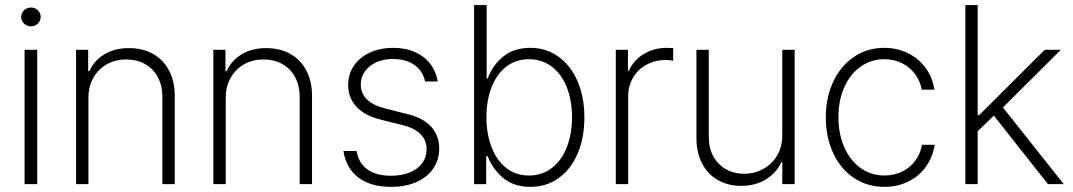

<svg xmlns="http://www.w3.org/2000/svg" viewBox="-20 -727 4235 758"><path d="M77.1 -530.3H127V0H77.1ZM63.5 -660.2Q63.5 -675.3 75 -686.3Q86.4 -697.3 102.5 -697.3Q118.2 -697.3 129.4 -686.3Q140.6 -675.3 140.6 -660.2Q140.6 -645 129.4 -634Q118.2 -623 102.5 -623Q86.4 -623 75 -634Q63.5 -645 63.5 -660.2Z M329.1 0H280.3V-530.3H328.1V-446.3H333Q351.6 -488.3 392.3 -512.7Q433.1 -537.1 489.3 -537.1Q543 -537.1 583.7 -514.4Q624.5 -491.7 647.2 -449Q669.9 -406.2 669.9 -347.7V0H621.1V-344.7Q621.1 -388.7 603.3 -422.1Q585.4 -455.6 553.2 -473.9Q521 -492.2 478.5 -492.2Q435.5 -492.2 401.6 -473.1Q367.7 -454.1 348.4 -419.4Q329.1 -384.8 329.1 -339.8Z M871.1 0H822.3V-530.3H870.1V-446.3H875Q893.6 -488.3 934.3 -512.7Q975.1 -537.1 1031.2 -537.1Q1085 -537.1 1125.7 -514.4Q1166.5 -491.7 1189.2 -449Q1211.9 -406.2 1211.9 -347.7V0H1163.1V-344.7Q1163.1 -388.7 1145.3 -422.1Q1127.4 -455.6 1095.2 -473.9Q1063 -492.2 1020.5 -492.2Q977.5 -492.2 943.6 -473.1Q909.7 -454.1 890.4 -419.4Q871.1 -384.8 871.1 -339.8Z M1530.3 -494.1Q1493.7 -494.1 1465.1 -481Q1436.5 -467.8 1420.4 -444.8Q1404.3 -421.9 1404.3 -393.6Q1404.3 -322.3 1503.9 -297.9L1585.9 -277.3Q1649.4 -262.2 1681.6 -227.3Q1713.9 -192.4 1713.9 -140.6Q1713.9 -96.2 1690.7 -62Q1667.5 -27.8 1624.5 -8.5Q1581.5 10.7 1523.4 10.7Q1443.4 10.7 1394.8 -26.1Q1346.2 -63 1335.9 -130.9H1387.7Q1395.5 -83.5 1430.4 -58.3Q1465.3 -33.2 1523.4 -33.2Q1565.4 -33.2 1597.4 -46.1Q1629.4 -59.1 1646.7 -82.8Q1664.1 -106.4 1664.1 -137.7Q1664.1 -173.3 1640.1 -197.5Q1616.2 -221.7 1568.4 -233.4L1486.3 -253.9Q1421.9 -269 1388.2 -304.7Q1354.5 -340.3 1354.5 -391.6Q1354.5 -434.1 1377.2 -467.5Q1399.9 -501 1440.4 -519.5Q1481 -538.1 1533.2 -538.1Q1581.5 -538.1 1618.9 -521.2Q1656.2 -504.4 1679 -474.6Q1701.7 -444.8 1708 -405.3H1658.2Q1649.4 -447.3 1616 -470.7Q1582.5 -494.1 1530.3 -494.1Z M1851.6 -707H1901.4V-417H1905.3Q1924.8 -469.7 1967 -503.9Q2009.3 -538.1 2073.2 -538.1Q2136.2 -538.1 2184.8 -503.2Q2233.4 -468.3 2260.3 -406Q2287.1 -343.8 2287.1 -263.7Q2287.1 -183.1 2260.5 -120.8Q2233.9 -58.6 2185.5 -23.9Q2137.2 10.7 2074.2 10.7Q2009.8 10.7 1967.8 -23.4Q1925.8 -57.6 1905.3 -110.4H1899.4V0H1851.6ZM2068.4 -34.2Q2120.6 -34.2 2159.2 -64.2Q2197.8 -94.2 2218 -146.7Q2238.3 -199.2 2238.3 -264.6Q2238.3 -329.6 2218 -381.6Q2197.8 -433.6 2159.2 -463.4Q2120.6 -493.2 2068.4 -493.2Q2016.6 -493.2 1978.8 -463.9Q1940.9 -434.6 1920.7 -382.6Q1900.4 -330.6 1900.4 -264.6Q1900.4 -198.2 1920.7 -145.8Q1940.9 -93.3 1978.8 -63.7Q2016.6 -34.2 2068.4 -34.2Z M2411.1 -530.3H2459V-447.3H2462.9Q2480 -488.3 2520.5 -513.2Q2561 -538.1 2612.3 -538.1L2637.7 -537.1V-487.3Q2620.1 -490.2 2609.4 -490.2Q2566.9 -490.2 2532.7 -471.7Q2498.5 -453.1 2479.2 -420.4Q2460 -387.7 2460 -346.7V0H2411.1Z M3068.4 -530.3H3117.2V0H3068.4V-86.9H3064.5Q3045.4 -44.4 3003.7 -18.8Q2961.9 6.8 2906.2 6.8Q2854.5 6.8 2814.5 -15.9Q2774.4 -38.6 2752 -81.3Q2729.5 -124 2729.5 -182.6V-530.3H2778.3V-185.5Q2778.3 -142.6 2796.1 -109.9Q2814 -77.1 2845.7 -59.1Q2877.4 -41 2918 -41Q2958 -41 2992.4 -59.6Q3026.9 -78.1 3047.6 -112.5Q3068.4 -147 3068.4 -193.4Z M3240.2 -263.7Q3240.2 -341.8 3269.5 -404.3Q3298.8 -466.8 3351.3 -502.4Q3403.8 -538.1 3470.7 -538.1Q3521.5 -538.1 3564 -517.3Q3606.4 -496.6 3634 -459.2Q3661.6 -421.9 3668.9 -373H3619.1Q3612.8 -407.2 3592.5 -434.6Q3572.3 -461.9 3541 -477.5Q3509.8 -493.2 3471.7 -493.2Q3418.9 -493.2 3377.7 -463.9Q3336.4 -434.6 3313.2 -382.6Q3290 -330.6 3290 -264.6Q3290 -198.7 3313 -146.2Q3335.9 -93.8 3377.2 -64Q3418.5 -34.2 3471.7 -34.2Q3509.3 -34.2 3540.5 -49.1Q3571.8 -64 3592.5 -91.3Q3613.3 -118.7 3620.1 -155.3H3669.9Q3662.6 -106.9 3635.5 -69.1Q3608.4 -31.2 3565.9 -10.3Q3523.4 10.7 3471.7 10.7Q3403.3 10.7 3350.8 -24.7Q3298.3 -60.1 3269.3 -122.6Q3240.2 -185.1 3240.2 -263.7Z M3791 -707H3839.8V-272.5H3845.7L4104.5 -530.3H4168L3939.5 -302.7L4179.7 0H4117.2L3903.8 -270.5L3839.8 -209V0H3791Z"/></svg>

Font: Pretendard GOV ExtraLight
Style: Regular
Weight: 200
Designer: Base glyphs from Inter by Rasmus Andersson; Hangeul glyphs from Noto Sans CJK(Source Han Sans) by Jang Soo-young and Kan
Foundry: Kil Hyung-jin
Version: Version 1.309